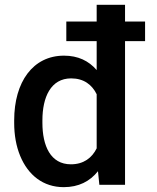

<svg xmlns="http://www.w3.org/2000/svg" viewBox="-20 -770 655 800"><path d="M39.1 -258.3C39.1 -207 47.4 -161.1 64 -120.6C97.2 -40 160.2 9.8 245.6 9.8C307.6 9.8 354.5 -14.2 388.2 -56.6L394 0H501V-598.6H584.5V-680.2H501V-750H382.8V-680.2H256.3V-598.6H382.8V-478C349.6 -516.6 305.2 -538.1 246.6 -538.1C117.7 -538.1 39.1 -429.2 39.1 -268.6ZM156.7 -268.6C156.7 -364.7 191.4 -443.4 276.4 -443.4C329.1 -443.4 363.3 -417 382.8 -377.4V-151.9C363.3 -112.3 328.6 -85.4 275.4 -85.4C190.4 -85.4 156.7 -162.6 156.7 -258.3Z"/></svg>

Font: Vazirmatn Medium
Style: Regular
Weight: 500
Designer: Saber Rastikerdar
Foundry: Saber Rastikerdar
Version: Version 33.003